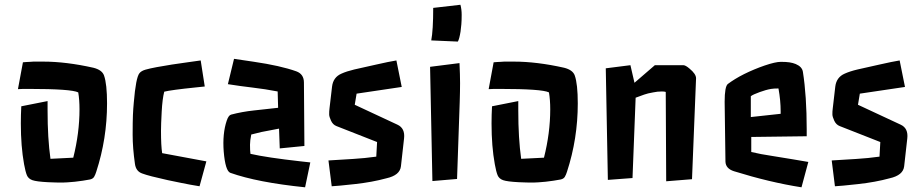

<svg xmlns="http://www.w3.org/2000/svg" viewBox="-20 -755 3891 810"><path d="M180.7 -289.1Q180.7 -171.4 192.9 -85L289.1 -89.8Q315.4 -194.3 315.4 -293.9Q315.4 -334 310.1 -365.2Q280.8 -379.9 103 -379.9H78.1Q67.9 -379.9 55.7 -378.9L76.7 -492.2Q85 -492.7 92 -493.4Q99.1 -494.1 106.4 -494.1L121.1 -495.1Q128.4 -495.1 162.1 -495.1Q258.8 -495.1 374 -469.2Q410.6 -460 418.9 -436.5Q431.6 -400.4 431.6 -318.8Q431.6 -169.9 386.2 -30.8Q382.3 -18.1 377.2 -9.3Q372.1 -0.5 359.4 2.2Q346.7 4.9 329.6 7.3Q312.5 9.8 295.9 11.7Q259.8 15.1 246.1 15.1Q232.4 15.1 216.8 14.9Q201.2 14.6 182.6 13.7Q133.8 11.2 116.7 5.1Q99.6 -1 93.5 -15.6Q87.4 -30.3 81.5 -62.5Q67.9 -137.7 67.9 -233.9Q67.9 -270.5 69.8 -306.6L180.7 -328.6Z M580.6 -22.9Q553.7 -31.7 549.3 -63.5Q539.6 -130.9 539.6 -186.8Q539.6 -242.7 540.8 -269.8Q542 -296.9 544.4 -322.3Q553.2 -428.2 568.4 -446.3Q576.2 -456.1 594 -461.2Q611.8 -466.3 641.8 -471.9Q671.9 -477.5 705.3 -482.7Q738.8 -487.8 771.2 -492.2Q803.7 -496.6 826.7 -500L843.8 -390.1L806.2 -386.2Q701.7 -375.5 672.9 -368.2Q665 -337.9 662.1 -283.2Q659.2 -228.5 659.2 -203.1Q659.2 -140.1 664.1 -108.9L850.6 -74.2L821.8 30.8Q781.7 24.4 746.6 17.1L687.5 4.9Q607.4 -12.7 580.6 -22.9Z M1267.1 35.2Q1065.9 14.6 951.7 -25.9Q930.7 -33.7 923.8 -115.7Q918 -190.9 936.5 -246.1Q944.3 -269 955.1 -271.5Q1001 -283.7 1051.8 -289.1L1153.3 -300.3L1151.4 -369.1Q1098.1 -379.4 1045.7 -385.5Q993.2 -391.6 941.4 -399.9L967.3 -506.8L1049.8 -494.6Q1163.1 -478 1230 -454.1Q1262.2 -442.4 1262.2 -406.7L1264.2 -139.2L1160.2 -128.9L1157.2 -212.4L1129.4 -207Q1082.5 -199.2 1040 -187.5Q1034.7 -161.6 1034.7 -144.5Q1034.7 -119.6 1036.6 -106Q1105.5 -90.3 1249 -74.2L1289.1 -69.8Z M1365.7 -78.1Q1365.7 -78.1 1470.2 -84.5Q1518.6 -87.4 1567.4 -94.2L1570.8 -155.8L1399.4 -223.1Q1384.3 -229 1376.5 -245.8Q1368.7 -262.7 1368.7 -272.5Q1368.7 -282.2 1368.9 -284.9Q1369.1 -287.6 1370.1 -297.9L1380.9 -390.1Q1385.7 -429.2 1420.4 -444.3Q1441.9 -454.1 1474.6 -461.9Q1541.5 -477.5 1568.4 -482.9L1615.7 -493.2Q1636.2 -497.1 1652.3 -500L1674.8 -388.2L1484.4 -359.9L1476.6 -313L1656.7 -229Q1689.5 -213.9 1684.6 -170.9L1671.4 -53.2Q1667 -15.6 1610.4 -2.9Q1549.8 13.7 1476.3 21.7Q1402.8 29.8 1379.4 30.8Z M1922.4 -734.9Q1927.7 -715.8 1927.7 -692.1Q1927.7 -668.5 1926.3 -652.1Q1924.8 -635.7 1922.9 -621.6Q1918 -590.8 1911.6 -579.6L1799.3 -584.5Q1807.6 -627.4 1807.6 -721.7ZM1918.5 -488.8Q1920.9 -438.5 1920.9 -404.3Q1920.9 -370.1 1919.4 -324.2L1908.2 0L1804.2 8.8L1794.4 -473.1Z M2166.5 -289.1Q2166.5 -171.4 2178.7 -85L2274.9 -89.8Q2301.3 -194.3 2301.3 -293.9Q2301.3 -334 2295.9 -365.2Q2266.6 -379.9 2088.9 -379.9H2064Q2053.7 -379.9 2041.5 -378.9L2062.5 -492.2Q2070.8 -492.7 2077.9 -493.4Q2085 -494.1 2092.3 -494.1L2106.9 -495.1Q2114.3 -495.1 2147.9 -495.1Q2244.6 -495.1 2359.9 -469.2Q2396.5 -460 2404.8 -436.5Q2417.5 -400.4 2417.5 -318.8Q2417.5 -169.9 2372.1 -30.8Q2368.2 -18.1 2363 -9.3Q2357.9 -0.5 2345.2 2.2Q2332.5 4.9 2315.4 7.3Q2298.3 9.8 2281.7 11.7Q2245.6 15.1 2231.9 15.1Q2218.3 15.1 2202.6 14.9Q2187 14.6 2168.5 13.7Q2119.6 11.2 2102.5 5.1Q2085.4 -1 2079.3 -15.6Q2073.2 -30.3 2067.4 -62.5Q2053.7 -137.7 2053.7 -233.9Q2053.7 -270.5 2055.7 -306.6L2166.5 -328.6Z M2535.6 -466.8 2639.6 -480 2656.7 -405.8 2742.7 -480H2862.8Q2872.1 -480 2888.7 -465.8Q2916.5 -442.9 2916.5 -424.8L2899.4 1L2790.5 9.8L2788.6 -367.2Q2782.7 -369.1 2772.5 -369.1Q2762.2 -369.1 2753.7 -368.2Q2745.1 -367.2 2735.4 -365.2Q2712.4 -361.3 2697.8 -356L2661.6 -342.8L2648.4 -3.9L2544.4 3.9Z M3037.1 -325.2Q3037.1 -390.6 3050.8 -400.9Q3064.5 -411.1 3081.5 -421.6Q3098.6 -432.1 3119.1 -442.4Q3139.6 -452.6 3161.9 -461.9Q3184.1 -471.2 3205.6 -478.5Q3251.5 -494.1 3274.2 -494.1Q3296.9 -494.1 3311 -491.9Q3325.2 -489.7 3336.9 -484.9Q3363.8 -473.6 3367.2 -452.1Q3383.3 -350.1 3383.3 -209V-180.2L3149.4 -177.2V-113.8Q3187.5 -104.5 3240.2 -96.7L3324.2 -83Q3356.4 -78.1 3390.1 -71.8L3361.3 35.2Q3227.1 14.2 3076.2 -32.7Q3041.5 -43.9 3040.5 -73.2ZM3273.4 -285.2Q3273.4 -331.1 3264.2 -381.8Q3244.6 -381.8 3232.9 -379.9Q3221.2 -377.9 3209.5 -374.5Q3197.8 -371.1 3185.5 -366.7Q3156.7 -356.4 3147.5 -349.1V-261.2L3273.4 -274.9Z M3488.8 -78.1Q3488.8 -78.1 3593.3 -84.5Q3641.6 -87.4 3690.4 -94.2L3693.8 -155.8L3522.5 -223.1Q3507.3 -229 3499.5 -245.8Q3491.7 -262.7 3491.7 -272.5Q3491.7 -282.2 3491.9 -284.9Q3492.2 -287.6 3493.2 -297.9L3503.9 -390.1Q3508.8 -429.2 3543.5 -444.3Q3564.9 -454.1 3597.7 -461.9Q3664.6 -477.5 3691.4 -482.9L3738.8 -493.2Q3759.3 -497.1 3775.4 -500L3797.9 -388.2L3607.4 -359.9L3599.6 -313L3779.8 -229Q3812.5 -213.9 3807.6 -170.9L3794.4 -53.2Q3790 -15.6 3733.4 -2.9Q3672.9 13.7 3599.4 21.7Q3525.9 29.8 3502.4 30.8Z"/></svg>

Font: Passero One
Style: Regular
Weight: 400
Designer: Viktoriya Grabowska
Foundry: Viktoriya Grabowska
Version: Version 1.003